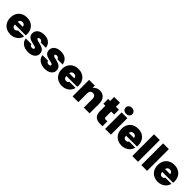

<svg xmlns="http://www.w3.org/2000/svg" viewBox="506 -2714 4620 4620"><g transform="rotate(45 2815.5 -404.0)"><path d="M592 -287C592 -461 475 -568 309 -568C141 -568 24 -459 24 -281C24 -102 143 7 309 7C449 7 554 -79 580 -194H371C360 -171 339 -150 301 -150C257 -150 222 -176 218 -241H589C591 -256 592 -272 592 -287ZM219 -336C228 -387 261 -413 308 -413C353 -413 392 -386 392 -336Z M911 7C1056 7 1144 -67 1144 -165C1143 -378 844 -314 844 -394C844 -415 861 -428 893 -428C935 -428 960 -407 966 -372H1143C1130 -483 1050 -568 897 -568C745 -568 664 -487 664 -389C664 -183 962 -250 962 -168C962 -148 943 -132 910 -132C869 -132 838 -152 833 -189H643C651 -77 755 7 911 7Z M1479 7C1624 7 1712 -67 1712 -165C1711 -378 1412 -314 1412 -394C1412 -415 1429 -428 1461 -428C1503 -428 1528 -407 1534 -372H1711C1698 -483 1618 -568 1465 -568C1313 -568 1232 -487 1232 -389C1232 -183 1530 -250 1530 -168C1530 -148 1511 -132 1478 -132C1437 -132 1406 -152 1401 -189H1211C1219 -77 1323 7 1479 7Z M2344 -287C2344 -461 2227 -568 2061 -568C1893 -568 1776 -459 1776 -281C1776 -102 1895 7 2061 7C2201 7 2306 -79 2332 -194H2123C2112 -171 2091 -150 2053 -150C2009 -150 1974 -176 1970 -241H2341C2343 -256 2344 -272 2344 -287ZM1971 -336C1980 -387 2013 -413 2060 -413C2105 -413 2144 -386 2144 -336Z M2791 -566C2712 -566 2653 -529 2620 -481V-561H2424V0H2620V-301C2620 -366 2656 -404 2714 -404C2770 -404 2806 -366 2806 -301V0H3002V-327C3002 -474 2921 -566 2791 -566Z M3384 -167C3351 -167 3338 -180 3338 -210V-398H3440V-561H3338V-697H3141V-561H3072V-398H3141V-213C3141 -52 3232 0 3356 0H3441V-167Z M3515 -713C3515 -657 3560 -613 3630 -613C3699 -613 3744 -657 3744 -713C3744 -770 3699 -815 3630 -815C3560 -815 3515 -770 3515 -713ZM3531 0H3727V-561H3531Z M4375 -287C4375 -461 4258 -568 4092 -568C3924 -568 3807 -459 3807 -281C3807 -102 3926 7 4092 7C4232 7 4337 -79 4363 -194H4154C4143 -171 4122 -150 4084 -150C4040 -150 4005 -176 4001 -241H4372C4374 -256 4375 -272 4375 -287ZM4002 -336C4011 -387 4044 -413 4091 -413C4136 -413 4175 -386 4175 -336Z M4455 0H4651V-740H4455Z M4763 0H4959V-740H4763Z M5607 -287C5607 -461 5490 -568 5324 -568C5156 -568 5039 -459 5039 -281C5039 -102 5158 7 5324 7C5464 7 5569 -79 5595 -194H5386C5375 -171 5354 -150 5316 -150C5272 -150 5237 -176 5233 -241H5604C5606 -256 5607 -272 5607 -287ZM5234 -336C5243 -387 5276 -413 5323 -413C5368 -413 5407 -386 5407 -336Z"/></g></svg>

Font: Poppins STUK1
Style: Regular
Weight: 400
Designer: Jonny Pinhorn (original), Sammy Jo Hughes (modified version)
Foundry: Type Mafia
Version: Version 1.002;hotconv 1.0.109;makeotfexe 2.5.65596